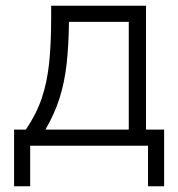

<svg xmlns="http://www.w3.org/2000/svg" viewBox="-20 -507 619 668"><path d="M29 141V-56H70Q107 -111 125.5 -166Q144 -221 151 -288Q158 -355 158 -444V-487H488V-56H551V141H495V0H85V141ZM138 -56H428V-431H220Q219 -351 212 -286.5Q205 -222 187.5 -166.5Q170 -111 138 -56Z"/></svg>

Font: Zen Kaku Gothic New
Style: Regular
Weight: 400
Designer: Yoshimichi Ohira
Foundry: Positype
Version: Version 1.001